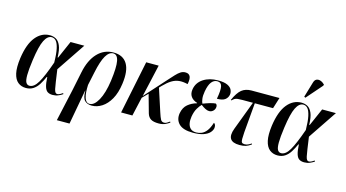

<svg xmlns="http://www.w3.org/2000/svg" viewBox="-105 -1222 3372 1873"><g transform="rotate(15 1580.5 -285.5)"><path d="M175 10Q128 10 94.5 -17Q61 -44 48 -102.5Q35 -161 48 -257Q69 -404 128 -476Q187 -548 271 -548Q304 -548 332 -533Q360 -518 378 -477Q396 -436 398 -358H403L481 -536H620L425 -246Q436 -171 442.5 -124.5Q449 -78 454.5 -54Q460 -30 467.5 -21Q475 -12 486 -12Q499 -12 514 -20Q529 -28 540 -36L545 -27Q527 -14 501 -3Q475 8 444 8Q414 8 394 -4.5Q374 -17 363.5 -51Q353 -85 350 -147H345Q325 -102 302.5 -66.5Q280 -31 249 -10.5Q218 10 175 10ZM204 -20Q249 -20 288 -86Q327 -152 379 -301Q378 -388 367 -439Q356 -490 337.5 -512Q319 -534 292 -534Q250 -534 220 -474Q190 -414 170 -269Q156 -169 156 -115Q156 -61 168.5 -40.5Q181 -20 204 -20Z M549 235 621 -90 660 -279Q686 -406 752.5 -476Q819 -546 914 -546Q1010 -546 1052 -477Q1094 -408 1075 -273Q1062 -178 1026.5 -115.5Q991 -53 942 -21.5Q893 10 840 10Q796 10 769.5 -15Q743 -40 743 -115H741L677 235ZM815 -1Q862 -1 902 -73Q942 -145 960 -273Q979 -414 967 -475.5Q955 -537 913 -537Q871 -537 839 -482.5Q807 -428 782 -308L754 -176Q750 -93 764.5 -47Q779 -1 815 -1Z M1135 0 1245 -536H1371L1297 -209L1485 -418Q1521 -458 1546 -485Q1571 -512 1593 -526Q1615 -540 1641 -540Q1713 -540 1690 -435Q1641 -447 1602.5 -443Q1564 -439 1528 -417Q1492 -395 1450 -352L1429 -330L1503 -103Q1520 -50 1531 -31Q1542 -12 1566 -12Q1580 -12 1594 -20.5Q1608 -29 1620 -38L1625 -29Q1610 -17 1582.5 -4Q1555 9 1515 9Q1463 9 1436.5 -7.5Q1410 -24 1399 -60L1347 -246L1292 -190L1249 0Z M1862 10Q1762 10 1720 -32.5Q1678 -75 1689 -141Q1700 -201 1738 -232.5Q1776 -264 1827 -278V-282Q1784 -295 1763 -325Q1742 -355 1750 -401Q1762 -469 1822 -508Q1882 -547 1969 -547Q2032 -547 2065 -531Q2098 -515 2109 -490.5Q2120 -466 2116 -442Q2110 -410 2084.5 -390.5Q2059 -371 2003 -371Q2020 -462 2011 -499.5Q2002 -537 1963 -537Q1930 -537 1906 -507Q1882 -477 1870 -409Q1862 -364 1866.5 -333Q1871 -302 1879 -288Q1915 -302 1948.5 -312Q1982 -322 2006 -323Q2013 -318 2017 -308.5Q2021 -299 2018 -283Q2014 -263 1998 -249Q1982 -235 1960 -235Q1942 -235 1920.5 -246Q1899 -257 1876 -275Q1858 -258 1838 -225Q1818 -192 1809 -139Q1803 -102 1808.5 -71Q1814 -40 1834 -20.5Q1854 -1 1893 -1Q1921 -1 1947.5 -12.5Q1974 -24 1996.5 -53.5Q2019 -83 2036 -137Q2048 -131 2052 -117Q2056 -103 2054 -88Q2050 -64 2029.5 -41.5Q2009 -19 1968 -4.5Q1927 10 1862 10Z M2332 8Q2191 8 2243 -132L2353 -424H2248Q2218 -424 2200 -422Q2182 -420 2170 -413Q2158 -406 2144 -392L2137 -395Q2172 -474 2210.5 -505Q2249 -536 2309 -536H2591L2556 -424H2372L2346 -125Q2343 -81 2343 -56Q2343 -31 2350.5 -21.5Q2358 -12 2379 -12Q2396 -12 2413 -19.5Q2430 -27 2445 -38L2449 -29Q2420 -8 2395 0Q2370 8 2332 8Z M2716 10Q2669 10 2635.5 -17Q2602 -44 2589 -102.5Q2576 -161 2589 -257Q2610 -404 2669 -476Q2728 -548 2812 -548Q2845 -548 2873 -533Q2901 -518 2919 -477Q2937 -436 2939 -358H2944L3022 -536H3161L2966 -246Q2977 -171 2983.5 -124.5Q2990 -78 2995.5 -54Q3001 -30 3008.5 -21Q3016 -12 3027 -12Q3040 -12 3055 -20Q3070 -28 3081 -36L3086 -27Q3068 -14 3042 -3Q3016 8 2985 8Q2955 8 2935 -4.5Q2915 -17 2904.5 -51Q2894 -85 2891 -147H2886Q2866 -102 2843.5 -66.5Q2821 -31 2790 -10.5Q2759 10 2716 10ZM2745 -20Q2790 -20 2829 -86Q2868 -152 2920 -301Q2919 -388 2908 -439Q2897 -490 2878.5 -512Q2860 -534 2833 -534Q2791 -534 2761 -474Q2731 -414 2711 -269Q2697 -169 2697 -115Q2697 -61 2709.5 -40.5Q2722 -20 2745 -20ZM2834 -604 2821 -611 2867 -766Q2875 -794 2893.5 -802Q2912 -810 2934 -802.5Q2956 -795 2976 -775L2973 -763Z"/></g></svg>

Font: Noto Serif Display Condensed SemiBold
Style: Italic
Weight: 600
Width: 3
Italic angle: -12°
Designer: Monotype Design Team
Foundry: Monotype Imaging Inc.
Version: Version 2.009